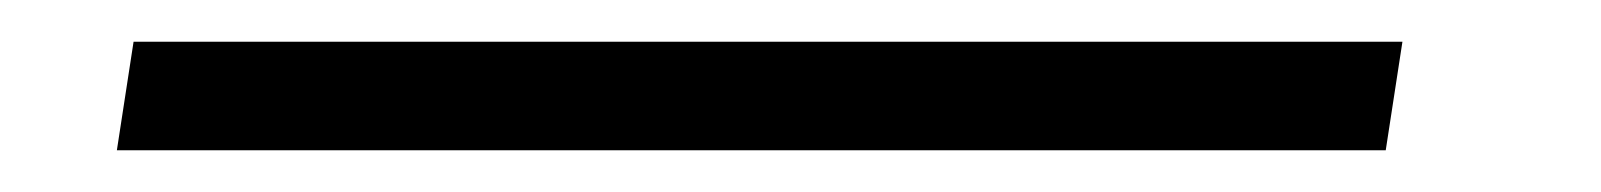

<svg xmlns="http://www.w3.org/2000/svg" viewBox="-20 100 767 92"><path d="M44 120 36 172H644L652 120Z"/></svg>

Font: Charger Sport
Style: ExLitExtObl
Weight: 200
Designer: Jasper
Foundry: Cannot Into Space Fonts
Version: Version 1.1